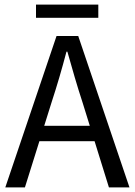

<svg xmlns="http://www.w3.org/2000/svg" viewBox="-20 -812 584 832"><path d="M3 0 225 -656H319L541 0H452L338 -367Q320 -422 304 -476.5Q288 -531 272 -588H268Q253 -531 237 -476.5Q221 -422 203 -367L88 0ZM119 -200V-267H422V-200ZM136 -735V-792H406V-735Z"/></svg>

Font: Mada
Style: Regular
Weight: 400
Designer: Khaled Hosny
Version: Version 1.5